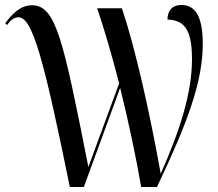

<svg xmlns="http://www.w3.org/2000/svg" viewBox="-20 -747 869 767"><path d="M259 0H315L460 -396C494 -259 524 -116 544 0H607C730 -258 790 -421 790 -572C790 -683 759 -727 705 -727C666 -727 649 -702 649 -669C709 -666 747 -640 747 -511C747 -376 699 -226 622 -53C579 -294 520 -557 467 -714H368C397 -630 427 -525 456 -414L333 -80C233 -586 204 -726 108 -726C59 -726 25 -687 1 -654L8 -647C18 -661 33 -678 54 -678C109 -678 154 -516 259 0Z"/></svg>

Font: Noto Serif Display Condensed
Style: Regular
Weight: 400
Width: 3
Designer: Monotype Design Team
Foundry: Monotype Imaging Inc.
Version: Version 2.009